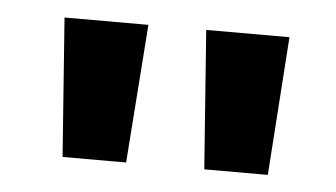

<svg xmlns="http://www.w3.org/2000/svg" viewBox="-30 -809 526 301"><g transform="rotate(5 232.5 -658.0)"><path d="M177 -549H77L61 -767H193ZM400 -549H300L284 -767H415Z"/></g></svg>

Font: LilGrotesk Bold
Style: Regular
Weight: 700
Designer: BSozoo
Foundry: BSozoo
Version: Version 1.001;PS 001.001;hotconv 1.0.70;makeotf.lib2.5.58329